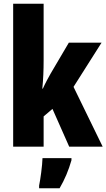

<svg xmlns="http://www.w3.org/2000/svg" viewBox="-20 -780 566 1021"><path d="M212 -458V-760H50V0H212V-161L259 -201L348 0H526L371 -318L520 -553H346L250 -390C238 -369 222 -340 208 -309H205C210 -357 212 -407 212 -458ZM360 72V61H206C205 101 195 173 188 207V221H297C324 175 345 125 360 72Z"/></svg>

Font: Noto Sans Lao Looped ExtraCondensed Black
Style: Regular
Weight: 900
Width: 2
Designer: Mark Frömberg, Ben Mitchell
Foundry: The Fontpad Ltd
Version: Version 1.002